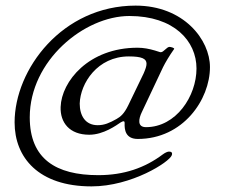

<svg xmlns="http://www.w3.org/2000/svg" viewBox="-20 -527 801 684"><path d="M306 137C449 137 584 50 592 26C595 17 591 13 582 13C577 13 568 17 560 23C496 71 422 97 330 97C179 97 86 39 86 -109C86 -311 280 -470 441 -470C600 -470 680 -381 680 -283C680 -184 607 -74 500 -74C468 -74 474 -104 485 -127L561 -288C569 -304 583 -328 600 -352C604 -356 588 -360 584 -360C574 -360 563 -341 553 -341C549 -341 546 -343 532 -347C512 -353 491 -357 470 -357C296 -357 199 -237 196 -146C194 -91 227 -47 298 -47C349 -47 395 -81 410 -91C415 -94 418 -95 420 -95C423 -95 424 -93 424 -88C423 -65 427 -32 471 -32C632 -32 728 -172 728 -288C728 -385 635 -507 463 -507C202 -507 32 -280 32 -91C32 34 117 137 306 137ZM328 -81C284 -81 264 -115 264 -158C266 -230 327 -326 439 -326C485 -326 502 -318 502 -300C502 -291 498 -280 492 -266L437 -152C422 -121 409 -111 395 -103C370 -89 352 -81 328 -81Z"/></svg>

Font: EB Garamond
Style: Italic
Weight: 400
Italic angle: -17.2°
Designer: Georg Duffner and Octavio Pardo
Foundry: Georg Duffner
Version: Version 1.000;PS 001.000;hotconv 1.0.88;makeotf.lib2.5.64775